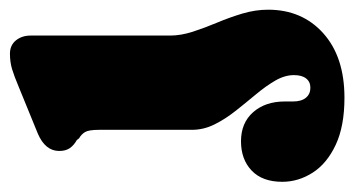

<svg xmlns="http://www.w3.org/2000/svg" viewBox="-241 -315 712 386"><g transform="rotate(-90 115.0 -122.0)"><path d="M236.5 -136Q236.5 -114.5 244.2 -90.5Q252 -66.5 262.5 -41.5Q273 -16.5 280.8 9.5Q288.5 35.5 288.5 61Q288.5 129.5 241 172Q193.5 214.5 111.5 214.5Q54.5 214.5 17 197Q-20.5 179.5 -39 150.8Q-57.5 122 -57.5 89.5Q-57.5 49.5 -35 28Q-12.5 6.5 24 6.5Q61 6.5 82.5 31Q104 55.5 104 94.5V111Q104 128 111.5 137Q119 146 131.5 146Q143.5 146 150.2 137.5Q157 129 157 113Q157 94.5 146 75.5Q135 56.5 118.5 36.8Q102 17 85.5 -3.8Q69 -24.5 58 -46.5Q47 -68.5 47 -92V-278.5Q47 -299.5 42.5 -307Q38 -314.5 30 -319L26.5 -323.5Q16.5 -329 10.5 -337.2Q4.5 -345.5 4.5 -359Q4.5 -387 39.5 -402L132.5 -440Q155 -449.5 169.2 -453.8Q183.5 -458 200 -458Q217 -458 226.8 -446Q236.5 -434 236.5 -416.5Z"/></g></svg>

Font: Fraunces 144pt S100 Black
Style: Regular
Weight: 900
Version: Version 1.000